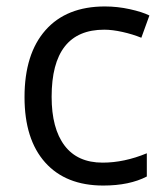

<svg xmlns="http://www.w3.org/2000/svg" viewBox="-20 -565 516 595"><path d="M300 10Q184 10 120 -61.5Q56 -133 56 -264Q56 -398 121 -471.5Q186 -545 305 -545Q344 -545 382.5 -536.5Q421 -528 443 -517L418 -448Q391 -459 359.5 -466Q328 -473 303 -473Q140 -473 140 -265Q140 -167 180 -114Q220 -61 298 -61Q365 -61 435 -90V-18Q381 10 300 10Z"/></svg>

Font: Stephens Clock
Style: Regular
Weight: 400
Designer: Peter Wiegel (catfonts.de) with slight modifications by DT1.org
Version: Version 0.9.1